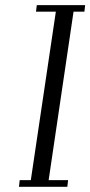

<svg xmlns="http://www.w3.org/2000/svg" viewBox="-20 -722 349 742"><path d="M53.2 0 56.2 -25.9H99.1L195.8 -676.8H119.1L122.1 -702.1H309.1L306.2 -676.8H264.2L168 -25.9H243.2L240.2 0Z"/></svg>

Font: Dehuti Alt
Style: Italic
Weight: 400
Version: Version 1.2